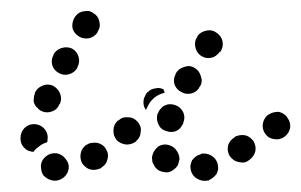

<svg xmlns="http://www.w3.org/2000/svg" viewBox="-20 -307 552 352"><path d="M377 12Q379 7 380 3Q380 -2 379 -7Q376 -17 367 -22Q358 -27 348 -25V-24Q343 -23 339 -20Q335 -17 332 -13Q330 -8 329 -3Q329 1 330 6Q333 16 342 21Q351 26 361 24H362Q366 22 370 19Q374 16 377 12ZM96 19Q100 16 103 11Q105 7 106 2Q107 -8 100 -16Q94 -24 84 -26H83Q73 -27 65 -21Q56 -14 55 -4Q55 1 56 6Q57 11 60 15Q63 18 68 21Q72 23 77 24H78Q83 25 88 23Q92 22 96 19ZM278 8Q273 7 269 4Q265 1 263 -3Q262 -4 262 -5Q259 -9 259 -14Q258 -19 260 -24Q261 -28 264 -32Q267 -36 271 -39Q280 -44 290 -41Q300 -38 305 -29Q305 -29 305 -29Q307 -26 308 -22Q309 -19 309 -15Q308 -11 307 -7Q306 -3 303 0Q300 3 297 5Q293 8 288 9Q283 9 278 8ZM174 -34Q172 -38 168 -41Q163 -44 159 -45Q154 -46 149 -45Q144 -45 140 -42H139Q130 -36 128 -26Q126 -16 131 -7Q134 -3 138 0Q142 3 147 4Q152 5 156 4Q161 3 166 1V0Q175 -5 177 -15Q180 -25 174 -34ZM445 -48Q442 -52 438 -55Q434 -58 429 -59Q424 -60 419 -59Q414 -58 410 -56V-55Q401 -50 398 -40Q396 -30 401 -21Q404 -17 408 -14Q412 -11 417 -10Q422 -9 427 -9Q432 -10 436 -13Q445 -19 448 -29Q450 -39 445 -48ZM22 -39Q19 -43 18 -48Q17 -53 18 -58V-59Q20 -69 28 -75Q37 -81 47 -79Q57 -77 63 -69Q69 -60 67 -50V-49Q67 -48 67 -48Q67 -47 66 -46Q58 -44 51 -38Q45 -34 41 -28Q41 -29 40 -29Q39 -29 38 -29Q33 -30 29 -32Q25 -35 22 -39ZM238 -66Q239 -71 237 -76Q235 -81 232 -84Q225 -92 215 -92Q204 -93 197 -86H196Q192 -82 190 -78Q188 -73 188 -68Q188 -63 189 -59Q191 -54 194 -50Q201 -43 212 -42Q222 -42 230 -48V-49Q234 -52 236 -57Q238 -61 238 -66ZM507 -91Q505 -95 500 -98Q496 -101 491 -102Q486 -102 482 -101Q477 -100 473 -97H472Q464 -91 462 -81Q460 -71 466 -62Q469 -58 473 -55Q477 -53 482 -52Q487 -51 492 -52Q497 -53 501 -56Q510 -62 512 -73Q513 -83 507 -91ZM284 -67Q289 -65 294 -65Q299 -65 303 -67Q308 -69 311 -73Q314 -77 316 -81V-82Q320 -92 316 -101Q311 -111 302 -114Q297 -116 292 -116Q287 -116 283 -114Q278 -112 275 -108Q271 -104 270 -100L269 -99Q266 -89 270 -80Q274 -70 284 -67ZM43 -117Q45 -112 49 -109Q52 -105 57 -103Q66 -99 76 -103Q85 -106 89 -116L90 -117Q94 -126 90 -136Q86 -145 77 -150Q67 -154 58 -150Q48 -146 44 -137V-136Q42 -131 42 -126Q41 -121 43 -117ZM273 -134Q278 -136 282 -137Q281 -140 280 -143Q273 -147 265 -145Q256 -144 251 -138H250Q247 -134 245 -129Q243 -125 243 -120Q243 -116 244 -112Q245 -109 248 -105Q248 -106 248 -107L249 -108Q252 -116 258 -123Q264 -130 273 -134ZM313 -138Q322 -133 332 -136Q342 -139 346 -148L347 -149Q352 -158 348 -168Q345 -178 336 -183Q327 -188 317 -184Q307 -181 302 -172V-171Q297 -162 300 -152Q304 -142 313 -138ZM88 -173Q97 -168 107 -171Q117 -174 122 -183V-184Q127 -193 124 -203Q121 -213 112 -218Q103 -222 93 -219Q83 -216 78 -207V-206Q73 -197 76 -187Q79 -178 88 -173ZM348 -205Q353 -202 357 -201Q362 -200 367 -201Q372 -202 376 -205Q380 -208 383 -212H384Q390 -221 388 -231Q386 -241 377 -247Q369 -253 359 -251Q348 -249 342 -241V-240Q336 -232 338 -221Q340 -211 348 -205ZM113 -255Q114 -251 117 -247Q120 -243 125 -240Q133 -235 144 -237Q154 -240 159 -248V-249Q165 -258 162 -268Q160 -278 151 -283Q147 -286 142 -287Q137 -287 132 -286Q127 -285 123 -282Q119 -279 117 -275L116 -274Q114 -270 113 -265Q112 -260 113 -255Z"/></svg>

Font: FRB American Cursive Guidelines Arrows Dotted Black
Style: Bold Italic
Weight: 900
Italic angle: -25°
Version: Version 2.0;Modular Font Editor K font №1